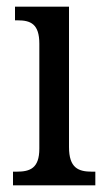

<svg xmlns="http://www.w3.org/2000/svg" viewBox="-20 -556 318 576"><path d="M19 0H266V-41H256C215 -41 187 -52 187 -115V-536H25V-495H33C72 -495 98 -484 98 -425V-110C98 -51 70 -41 30 -41H19Z"/></svg>

Font: Noto Serif Bengali Condensed
Style: Regular
Weight: 400
Width: 3
Designer: Juan Bruce, Universal Thirst, Indian Type Foundry and the Monotype Design Team.
Foundry: Monotype Imaging Inc.
Version: Version 2.003